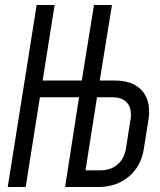

<svg xmlns="http://www.w3.org/2000/svg" viewBox="-20 -750 640 770"><path d="M11 0 127 -730H199L151 -427H308L357 -730H429L380 -427H441Q506 -427 542 -394Q578 -361 578 -303Q578 -284 576 -274L557 -154Q546 -83 496.5 -41.5Q447 0 373 0H241L297 -360H140L83 0ZM384 -67Q424 -67 451 -90Q478 -113 485 -154L504 -274Q505 -280 505 -291Q505 -324 485.5 -342Q466 -360 430 -360H369L323 -67Z"/></svg>

Font: JetBrains Mono Semi Light
Style: Italic
Weight: 350
Italic angle: -9°
Monospace: yes
Designer: Philipp Nurullin, Konstantin Bulenkov
Foundry: JetBrains
Version: 2.002